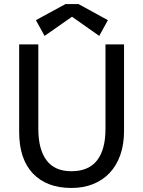

<svg xmlns="http://www.w3.org/2000/svg" viewBox="-20 -920 710 952"><path d="M503 -700H595V-270Q595 -204 576.5 -151.5Q558 -99 523.5 -62.5Q489 -26 441 -7Q393 12 334 12Q212 12 143.5 -59.5Q75 -131 75 -266V-700H170V-281Q170 -180 210.5 -125.5Q251 -71 334 -71Q419 -71 461 -124.5Q503 -178 503 -281ZM201 -742 158 -820 305 -900H369L515 -820L472 -742L337 -837Z"/></svg>

Font: ABeeZee
Style: Regular
Weight: 400
Designer: Anja Meiners
Foundry: Anja Meiners
Version: Version 1.001